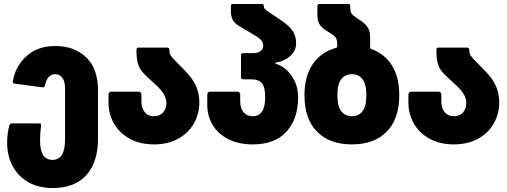

<svg xmlns="http://www.w3.org/2000/svg" viewBox="-20 -720 2557 968"><path d="M16 0Q16 -47 27 -87Q30 -98 41 -98H179Q189 -98 187 -86Q182 -49 182 -10Q182 86 245 86Q276 86 292 61Q308 36 308 -20V-275Q308 -309 294.5 -327.5Q281 -346 258 -346Q219 -346 207 -290Q205 -284 202 -281.5Q199 -279 192 -280L55 -298Q49 -299 46.5 -302Q44 -305 45 -313Q59 -388 114.5 -438Q170 -488 258 -488Q355 -488 414.5 -431Q474 -374 474 -265V-20Q474 96 416 162Q358 228 245 228Q175 228 123 198.5Q71 169 43.5 117Q16 65 16 0Z M527 -203V-242Q527 -258 543 -258H677Q693 -258 693 -242V-210Q693 -174 710 -154Q727 -134 756 -134Q785 -134 802 -152.5Q819 -171 819 -201Q819 -243 770 -288L730 -325Q704 -348 691.5 -365.5Q679 -383 673.5 -406.5Q668 -430 668 -469Q668 -480 679 -480H822Q834 -480 834 -469Q834 -450 841.5 -439Q849 -428 879 -398L918 -358Q955 -319 970 -282Q985 -245 985 -203Q985 -146 957.5 -97.5Q930 -49 878 -20.5Q826 8 756 8Q686 8 634 -20.5Q582 -49 554.5 -97.5Q527 -146 527 -203Z M1025 -190V-242Q1025 -258 1041 -258H1175Q1191 -258 1191 -242V-210Q1191 -174 1208 -154Q1225 -134 1254 -134Q1317 -134 1317 -230Q1317 -283 1299.5 -301.5Q1282 -320 1251 -320H1206Q1195 -320 1195 -331V-441Q1195 -452 1206 -452H1255Q1281 -452 1294 -462.5Q1307 -473 1307 -489Q1307 -508 1294.5 -520Q1282 -532 1251 -550L1187 -588Q1160 -604 1152 -622.5Q1144 -641 1144 -664V-690Q1144 -700 1154 -700H1300Q1310 -700 1310 -690V-689Q1310 -680 1315.5 -674.5Q1321 -669 1340 -656L1401 -615Q1437 -591 1455 -564.5Q1473 -538 1473 -502Q1473 -465 1444.5 -438.5Q1416 -412 1373 -405Q1368 -404 1367.5 -401.5Q1367 -399 1372 -398Q1418 -384 1450.5 -337.5Q1483 -291 1483 -230Q1483 -121 1424.5 -56.5Q1366 8 1254 8Q1184 8 1132 -18Q1080 -44 1052.5 -89.5Q1025 -135 1025 -190Z M1515 -240Q1515 -336 1557 -397Q1599 -458 1675 -479Q1680 -480 1680 -486V-499Q1680 -520 1672.5 -530.5Q1665 -541 1648 -551L1626 -565Q1600 -581 1590 -599.5Q1580 -618 1580 -646V-689Q1580 -700 1591 -700H1735Q1746 -700 1746 -689V-678Q1746 -662 1752 -652.5Q1758 -643 1779 -629L1801 -614Q1823 -599 1834.5 -580.5Q1846 -562 1846 -534V-481Q1846 -477 1847.5 -475.5Q1849 -474 1852 -473Q1919 -449 1956 -390Q1993 -331 1993 -240Q1993 -121 1930 -56.5Q1867 8 1754 8Q1641 8 1578 -56.5Q1515 -121 1515 -240ZM1754 -134Q1788 -134 1807.5 -159Q1827 -184 1827 -240Q1827 -296 1807.5 -321Q1788 -346 1754 -346Q1720 -346 1700.5 -321Q1681 -296 1681 -240Q1681 -184 1700.5 -159Q1720 -134 1754 -134Z M2039 -203V-242Q2039 -258 2055 -258H2189Q2205 -258 2205 -242V-210Q2205 -174 2222 -154Q2239 -134 2268 -134Q2297 -134 2314 -152.5Q2331 -171 2331 -201Q2331 -243 2282 -288L2242 -325Q2216 -348 2203.5 -365.5Q2191 -383 2185.5 -406.5Q2180 -430 2180 -469Q2180 -480 2191 -480H2334Q2346 -480 2346 -469Q2346 -450 2353.5 -439Q2361 -428 2391 -398L2430 -358Q2467 -319 2482 -282Q2497 -245 2497 -203Q2497 -146 2469.5 -97.5Q2442 -49 2390 -20.5Q2338 8 2268 8Q2198 8 2146 -20.5Q2094 -49 2066.5 -97.5Q2039 -146 2039 -203Z"/></svg>

Font: Barlow GEO ExtraBold
Style: Regular
Weight: 800
Designer: Jeremy Tribby
Foundry: Tribby Type
Version: Version 1.408